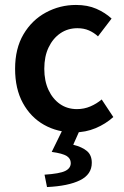

<svg xmlns="http://www.w3.org/2000/svg" viewBox="-20 -523 502 776"><path d="M280 12Q212 12 158 -18.5Q104 -49 72.5 -106.5Q41 -164 41 -245Q41 -327 75 -384.5Q109 -442 165.5 -472.5Q222 -503 287 -503Q334 -503 369.5 -487.5Q405 -472 431 -448L376 -376Q360 -391 339.5 -400Q319 -409 293 -409Q254 -409 224 -388.5Q194 -368 176.5 -331.5Q159 -295 159 -245Q159 -196 176 -159.5Q193 -123 222.5 -102.5Q252 -82 291 -82Q320 -82 345.5 -93Q371 -104 391 -121L438 -50Q407 -22 366.5 -5Q326 12 280 12ZM170 233 160 183Q221 179 243.5 168Q266 157 266 136Q266 118 249.5 107.5Q233 97 189 91L235 -3H305L276 62Q312 71 331.5 87.5Q351 104 351 135Q351 182 303.5 205.5Q256 229 170 233Z"/></svg>

Font: Source Sans 3 ExtraLight SemiBold
Style: Regular
Weight: 600
Version: Version 3.052;hotconv 1.1.0;makeotfexe 2.6.0